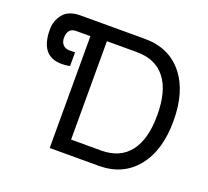

<svg xmlns="http://www.w3.org/2000/svg" viewBox="-124 -882 1124 1036"><g transform="rotate(20 438.0 -364.5)"><path d="M351 -82H523Q631 -82 687 -154Q743 -226 743 -364Q743 -503 687 -575Q631 -647 523 -647H351ZM163 -448Q40 -448 40 -602Q40 -651 70.5 -690Q101 -729 172 -729H539Q678 -729 757 -632Q836 -535 836 -365Q836 -195 756.5 -97.5Q677 0 539 0H258V-642H176Q127 -642 127 -584Q127 -561 140.5 -546Q154 -531 181 -531Q183 -531 191 -531.5Q199 -532 210 -532V-453Q186 -448 163 -448Z"/></g></svg>

Font: ColatingCofangSans
Style: Regular
Weight: 400
Foundry: GNU
Version: Version 412.227;June 27, 2022;FontCreator 11.0.0.2412 32-bit